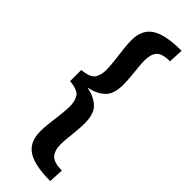

<svg xmlns="http://www.w3.org/2000/svg" viewBox="-319 -868 1017 1017"><g transform="rotate(45 189.0 -360.0)"><path d="M337 130Q220 130 166.5 95.5Q113 61 113 -20Q113 -49 117.5 -85.5Q122 -122 126.5 -159Q131 -196 131 -224Q131 -265 114 -289Q97 -313 37 -319V-402Q97 -408 114 -432Q131 -456 131 -497Q131 -525 126.5 -561.5Q122 -598 117.5 -635Q113 -672 113 -701Q113 -781 167 -815.5Q221 -850 341 -850L337 -767Q277 -767 257.5 -743.5Q238 -720 238 -674Q238 -655 241 -625.5Q244 -596 247 -564Q250 -532 250 -504Q250 -433 216 -402Q182 -371 130 -361V-359Q182 -349 216 -318.5Q250 -288 250 -216Q250 -188 247 -156Q244 -124 241 -94.5Q238 -65 238 -47Q238 -1 259.5 23Q281 47 341 47Z"/></g></svg>

Font: Murecho
Style: Bold
Weight: 700
Designer: Neil Summerour
Foundry: Positype
Version: Version 1.010; ttfautohint (v1.8.3)